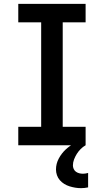

<svg xmlns="http://www.w3.org/2000/svg" viewBox="-20 -755 540 998"><path d="M75 0V-96H194V-639H75V-735H425V-639H306V-96H425V0ZM401 223Q386 223 371 220.5Q356 218 341.5 213.5Q327 209 314 201Q301 193 291 181.5Q281 170 276 155.5Q271 141 271 126Q271 96 285.5 69Q300 42 321.5 22Q343 2 369.5 -12Q396 -26 425 -33V0Q411 8 399.5 19.5Q388 31 379.5 44.5Q371 58 365 73.5Q359 89 359 105Q359 114 363 123Q367 132 374.5 137.5Q382 143 391.5 145.5Q401 148 411 148Q417 148 424 147Q431 146 438 144V219Q429 221 419.5 222Q410 223 401 223Z"/></svg>

Font: Iosevka Algr
Style: Bold
Weight: 700
Monospace: yes
Designer: Belleve Invis
Foundry: Belleve Invis
Version: Version 26.0.2; ttfautohint (v1.8.3)